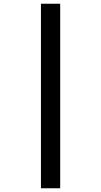

<svg xmlns="http://www.w3.org/2000/svg" viewBox="-20 -763 540 1027"><path d="M302 -743V244H199V-743Z"/></svg>

Font: Lekton
Style: Bold
Weight: 700
Designer: Paolo Mazzetti, Luciano Perondi, Raffaele Flato, Elena Papassissa, Emilio Macchia, Michela Povoleri, Tobias Seemiller, R
Version: Version 34.000